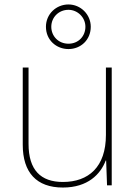

<svg xmlns="http://www.w3.org/2000/svg" viewBox="-20 -831 613 861"><path d="M287 -611C342 -611 387 -652 387 -711C387 -766 342 -811 287 -811C232 -811 186 -768 186 -711C186 -651 233 -611 287 -611ZM287 -635C242 -635 210 -669 210 -711C210 -753 243 -787 287 -787C328 -787 363 -753 363 -711C363 -669 332 -635 287 -635ZM481 -528H455V-226C455 -82 377 -15 262 -15C163 -15 108 -68 108 -186V-528H82V-182C82 -57 144 10 262 10C374 10 431 -50 454 -111H456L460 0H481Z"/></svg>

Font: Noto Sans Gurmukhi Thin
Style: Regular
Weight: 100
Designer: Jelle Bosma - Monotype Design Team
Foundry: Monotype Imaging Inc.
Version: Version 2.004